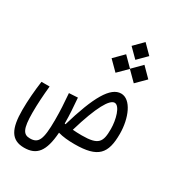

<svg xmlns="http://www.w3.org/2000/svg" viewBox="-208 -828 1002 1110"><g transform="rotate(30 293.0 -273.0)"><path d="M371.1 3.4C527.8 3.4 568.8 -47.4 568.8 -179.2C568.8 -283.2 525.9 -385.3 459.5 -385.3C389.2 -385.3 331.1 -284.2 268.6 -70.3C266.6 -70.8 264.6 -71.3 262.7 -71.8C262.7 -72.8 262.7 -74.2 262.7 -75.2C262.7 -133.3 258.8 -174.3 253.9 -239.7L195.8 -236.3C201.2 -168 204.1 -125.5 204.1 -61.5C204.1 72.3 186.5 103.5 131.3 103.5C87.4 103.5 69.8 76.2 69.8 -34.2C69.8 -91.8 73.7 -148.4 80.1 -213.4H25.9C17.1 -150.9 11.2 -79.1 11.2 -17.6C11.2 106.4 41 167 128.4 167C211.9 167 251.5 120.1 260.7 -9.3C292.5 0 329.6 3.4 371.1 3.4ZM321.3 -64C374.5 -244.6 419.9 -320.3 453.1 -320.3C487.8 -320.3 509.8 -239.3 509.8 -177.7C509.8 -90.8 494.1 -61.5 382.3 -61.5C359.4 -61.5 339.4 -62.5 321.3 -64ZM492.2 -472.7 553.7 -534.2 492.2 -596.2 431.2 -534.7 370.1 -596.2 308.6 -534.2 370.1 -472.7 431.2 -533.7ZM432.1 -594.7 491.2 -653.8 432.1 -713.4 373 -653.8Z"/></g></svg>

Font: Cascadia Code Light
Style: Regular
Weight: 300
Monospace: yes
Designer: Aaron Bell
Foundry: Saja Typeworks
Version: Version 2404.023